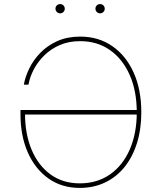

<svg xmlns="http://www.w3.org/2000/svg" viewBox="-20 -918 790 948"><path d="M374 9.8Q284.7 9.8 219 -36.9Q153.3 -83.5 117.2 -165.5Q81.1 -247.6 81.1 -353.5V-375H662.6V-352.5H93.8L103.5 -357.4Q103.5 -256.3 136.2 -178.5Q168.9 -100.6 229.7 -56.6Q290.5 -12.7 374 -12.7Q460 -12.7 523.2 -56.9Q586.4 -101.1 620.8 -180.2Q655.3 -259.3 655.3 -363.3Q655.3 -468.8 620.4 -547.9Q585.4 -627 522.7 -670.9Q460 -714.8 376 -714.8Q319.8 -714.8 275.4 -695.6Q231 -676.3 198.7 -644.5Q166.5 -612.8 146.7 -575Q127 -537.1 120.6 -500H97.7Q104.5 -539.1 124.8 -580.6Q145 -622.1 179.7 -657.7Q214.4 -693.4 263.4 -715.3Q312.5 -737.3 376 -737.3Q466.3 -737.3 534.2 -690.4Q602.1 -643.6 639.9 -559.6Q677.7 -475.6 677.7 -363.3Q677.7 -279.8 656.2 -211.4Q634.8 -143.1 595 -93.5Q555.2 -43.9 499 -17.1Q442.9 9.8 374 9.8ZM474.1 -852.1Q464.8 -852.1 458 -858.9Q451.2 -865.7 451.2 -875Q451.2 -884.8 458 -891.4Q464.8 -897.9 474.1 -897.9Q483.9 -897.9 490.5 -891.4Q497.1 -884.8 497.1 -875Q497.1 -865.7 490.5 -858.9Q483.9 -852.1 474.1 -852.1ZM276.9 -852.1Q267.6 -852.1 260.7 -858.9Q253.9 -865.7 253.9 -875Q253.9 -884.8 260.7 -891.4Q267.6 -897.9 276.9 -897.9Q286.6 -897.9 293.2 -891.4Q299.8 -884.8 299.8 -875Q299.8 -865.7 293.2 -858.9Q286.6 -852.1 276.9 -852.1Z"/></svg>

Font: Inter Thin
Style: Regular
Weight: 250
Designer: Rasmus Andersson
Foundry: rsms
Version: Version 4.001;git-66647c0bb